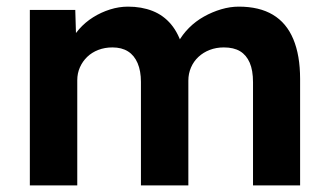

<svg xmlns="http://www.w3.org/2000/svg" viewBox="-20 -559 989 579"><path d="M70 0V-529H207L210 -428L189 -424Q200 -450 218.5 -471Q237 -492 261 -507Q285 -522 312 -530.5Q339 -539 366 -539Q407 -539 440 -526Q473 -513 496 -485.5Q519 -458 532 -413L510 -415L517 -431Q530 -455 550 -475Q570 -495 595 -509Q620 -523 647 -531Q674 -539 700 -539Q762 -539 803 -514.5Q844 -490 864.5 -441Q885 -392 885 -321V0H743V-311Q743 -347 733 -370Q723 -393 704 -404.5Q685 -416 655 -416Q632 -416 612.5 -408.5Q593 -401 578.5 -387.5Q564 -374 556 -355.5Q548 -337 548 -316V0H405V-312Q405 -345 395 -368.5Q385 -392 366 -404Q347 -416 319 -416Q296 -416 276.5 -408.5Q257 -401 243 -387.5Q229 -374 221 -356Q213 -338 213 -317V0Z"/></svg>

Font: Mach SemiBold
Style: Regular
Weight: 600
Version: Version 1.002